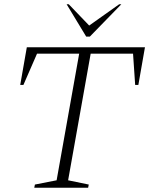

<svg xmlns="http://www.w3.org/2000/svg" viewBox="-20 -882 701 902"><path d="M141 0 144 -15 246 -35 352 -630H154L90 -483H75L106 -660H661L630 -483H615L605 -630H406L300 -35L397 -15L394 0ZM385 -710 293 -862H303L399 -762L540 -862H550L402 -710Z"/></svg>

Font: Spectral SC ExtraLight
Style: Italic
Weight: 275
Italic angle: -10°
Designer: Jean-Baptiste Levee
Foundry: Production Type
Version: Version 2.001